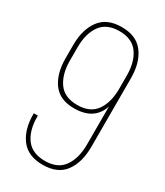

<svg xmlns="http://www.w3.org/2000/svg" viewBox="-180 -780 737 859"><g transform="rotate(30 188.5 -350.5)"><path d="M337 -528V-173Q337 -93 301 -44Q265 5 188 5Q112 5 75.5 -43Q39 -91 39 -170V-175H60V-169Q60 -99 91 -57Q122 -15 188 -15Q254 -15 284.5 -58.5Q315 -102 315 -174V-369Q287 -284 183 -284Q109 -284 74 -332Q39 -380 39 -459V-528Q39 -608 75.5 -657Q112 -706 188 -706Q264 -706 300.5 -657Q337 -608 337 -528ZM61 -529V-460Q61 -390 91.5 -347Q122 -304 188 -304Q254 -304 284.5 -347Q315 -390 315 -460V-529Q315 -599 284.5 -642Q254 -685 188 -685Q122 -685 91.5 -642Q61 -599 61 -529Z"/></g></svg>

Font: Bebas Neue Light
Style: Regular
Weight: 300
Designer: Ryoichi Tsunekawa
Foundry: Ryoichi Tsunekawa
Version: Version 001.003; ttfautohint (v1.5.65-e2d9)